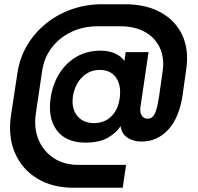

<svg xmlns="http://www.w3.org/2000/svg" viewBox="-20 -666 934 906"><path d="M328 220Q227 220 155 176Q83 132 50 54.5Q17 -23 32 -123L63 -326Q74 -395 108.5 -453Q143 -511 196.5 -554.5Q250 -598 318 -622Q386 -646 462 -646H568Q669 -646 738.5 -607.5Q808 -569 840 -500.5Q872 -432 859 -341L842 -220Q827 -113 775 -55.5Q723 2 648 2Q610 2 582 -16Q554 -34 549 -71Q531 -41 490.5 -17Q450 7 384 7Q291 7 248 -51Q205 -109 219 -204Q229 -270 261 -320.5Q293 -371 342.5 -399Q392 -427 455 -427Q493 -427 523 -413.5Q553 -400 567 -378L573 -420H681L643 -163Q639 -139 648 -122.5Q657 -106 676 -106Q699 -106 710.5 -129.5Q722 -153 731 -214L748 -334Q756 -395 733.5 -442Q711 -489 663.5 -515.5Q616 -542 548 -542H441Q373 -542 317 -515.5Q261 -489 224.5 -441.5Q188 -394 179 -332L149 -130Q139 -61 162 -6.5Q185 48 233.5 80Q282 112 350 112H575L559 220ZM423 -85Q473 -85 505.5 -117Q538 -149 545 -204Q553 -262 528 -299Q503 -336 450 -336Q403 -336 369 -303Q335 -270 325 -217Q315 -158 343 -121.5Q371 -85 423 -85Z"/></svg>

Font: Host Grotesk
Style: Bold Italic
Weight: 700
Italic angle: -8°
Designer: Doğukan Karapınar
Foundry: Element Type
Version: Version 1.003; ttfautohint (v1.8.4.7-5d5b)